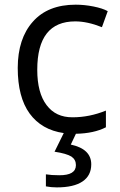

<svg xmlns="http://www.w3.org/2000/svg" viewBox="-20 -565 516 825"><path d="M234.4 188Q306.2 188.5 306.2 144.5Q306.2 121.1 287.1 107.9Q266.1 94.7 214.4 86.9L253.9 6.8Q158.7 -6.8 107.4 -77.1Q56.2 -147.5 56.2 -273.4Q56.6 -399.4 121.1 -471.7Q185.5 -544.9 305.2 -544.9Q342.8 -544.9 381.8 -537.1Q420.9 -529.3 442.9 -517.1L418 -448.2Q355.5 -473.1 303.2 -473.1Q140.1 -473.1 140.1 -265.1Q140.1 -166 180.2 -113.3Q219.7 -60.5 292 -61Q364.3 -61 435.1 -89.8V-18.1Q383.8 8.3 306.2 9.8L284.2 56.2Q372.1 75.2 372.1 141.1Q372.1 189.5 334.5 214.8Q296.9 240.2 224.1 240.2Q199.2 240.2 177.2 235.8V184.1Q200.7 188 234.4 188Z"/></svg>

Font: OpenSansHebrew-Regular
Style: Regular
Weight: 400
Foundry: Ascender Corporation, Yanek Iontef
Version: Version 2.001;PS 002.001;hotconv 1.0.70;makeotf.lib2.5.58329